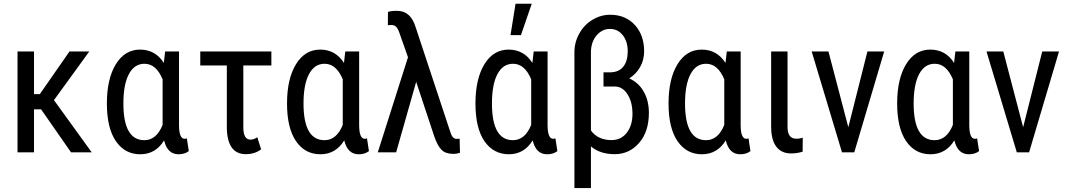

<svg xmlns="http://www.w3.org/2000/svg" viewBox="-20 -798 5594 1006"><path d="M158.2 -225.1V0H71.8V-528.3H158.2V-304.7H188.5L344.2 -528.3H447.8L262.7 -273.4L460.4 0H352.1L195.3 -225.1Z M626.5 -255.9Q626.5 -63.5 736.3 -63.5Q799.8 -63.5 832 -143.6V-382.3Q798.3 -463.9 736.8 -463.9Q684.1 -463.9 655.3 -409.7Q626.5 -355.5 626.5 -255.9ZM918 -528.3V-141.1Q918.5 -70.8 947.3 -70.8Q954.1 -70.8 959 -73.2L969.2 -6.3Q948.2 10.3 915.5 10.3Q856.9 10.3 839.8 -62.5Q795.4 10.3 714.8 10.3Q634.3 10.3 587.2 -58.3Q540 -127 540 -255.9Q540 -384.8 586.9 -461.4Q633.8 -538.1 713.9 -538.1Q793.9 -538.1 838.4 -468.3L845.2 -528.3Z M1401.9 -455.1H1254.9V-131.3Q1254.9 -66.4 1292 -66.4Q1311 -66.4 1328.1 -79.1L1348.1 -15.6Q1314.9 9.8 1268.1 9.8Q1171.4 9.8 1168.5 -126.5V-455.1H1029.3V-528.3H1401.9Z M1570.3 -255.9Q1570.3 -63.5 1680.2 -63.5Q1743.7 -63.5 1775.9 -143.6V-382.3Q1742.2 -463.9 1680.7 -463.9Q1627.9 -463.9 1599.1 -409.7Q1570.3 -355.5 1570.3 -255.9ZM1861.8 -528.3V-141.1Q1862.3 -70.8 1891.1 -70.8Q1897.9 -70.8 1902.8 -73.2L1913.1 -6.3Q1892.1 10.3 1859.4 10.3Q1800.8 10.3 1783.7 -62.5Q1739.3 10.3 1658.7 10.3Q1578.1 10.3 1531 -58.3Q1483.9 -127 1483.9 -255.9Q1483.9 -384.8 1530.8 -461.4Q1577.6 -538.1 1657.7 -538.1Q1737.8 -538.1 1782.2 -468.3L1789.1 -528.3Z M2061 -741.2Q2131.8 -741.2 2157.7 -655.8L2336.9 -114.3Q2344.2 -89.4 2352.3 -79.8Q2360.4 -70.3 2372.1 -70.3Q2383.8 -70.3 2388.2 -71.8L2390.1 2.4Q2374 8.3 2356.4 8.3Q2314.9 8.3 2294.2 -12.2Q2273.4 -32.7 2256.3 -80.6L2160.6 -369.1L2055.7 0H1959.5L2117.7 -498L2075.7 -617.2Q2066.9 -645 2057.1 -656Q2047.4 -667 2031.7 -667L2012.2 -666L2012.7 -735.4Q2027.8 -741.2 2061 -741.2Z M2557.6 -255.9Q2557.6 -63.5 2667.5 -63.5Q2731 -63.5 2763.2 -143.6V-382.3Q2729.5 -463.9 2668 -463.9Q2615.2 -463.9 2586.4 -409.7Q2557.6 -355.5 2557.6 -255.9ZM2849.1 -528.3V-141.1Q2849.6 -70.8 2878.4 -70.8Q2885.3 -70.8 2890.1 -73.2L2900.4 -6.3Q2879.4 10.3 2846.7 10.3Q2788.1 10.3 2771 -62.5Q2726.6 10.3 2646 10.3Q2564.9 9.8 2518.1 -58.6Q2471.2 -127 2471.2 -255.9Q2471.2 -384.8 2518.1 -461.4Q2564.9 -538.1 2645 -538.1Q2725.1 -538.1 2769.5 -468.3L2776.4 -528.3ZM2681.2 -778.3H2766.1L2709.5 -613.8H2654.8Z M3076.2 -522V-114.3Q3112.8 -64 3184.1 -64Q3233.9 -64 3263.9 -102.3Q3293.9 -140.6 3293.9 -201.7Q3293.9 -262.7 3268.1 -303.5Q3242.2 -344.2 3201.7 -344.7H3142.1V-418.9H3178.2Q3222.7 -419.9 3245.8 -448.7Q3269 -477.5 3269 -529.3Q3269 -581.1 3242.9 -613.8Q3216.8 -646.5 3175.8 -646.5Q3134.8 -646.5 3105.5 -612.1Q3076.2 -577.6 3076.2 -522ZM3176.8 -720.7Q3256.8 -720.7 3305.9 -667.5Q3355 -614.3 3355 -528.8Q3355 -484.4 3334.2 -447.3Q3313.5 -410.2 3276.9 -387.2Q3326.2 -365.2 3353 -317.6Q3379.9 -270 3379.9 -207Q3379.9 -107.9 3328.6 -49.1Q3277.3 9.8 3200.7 9.8Q3124 9.8 3076.2 -30.8V187.5H2989.7V-524.4Q2989.7 -576.2 3015.1 -622.1Q3040.5 -668 3084.2 -694.3Q3127.9 -720.7 3176.8 -720.7Z M3569.3 -255.9Q3569.3 -63.5 3679.2 -63.5Q3742.7 -63.5 3774.9 -143.6V-382.3Q3741.2 -463.9 3679.7 -463.9Q3627 -463.9 3598.1 -409.7Q3569.3 -355.5 3569.3 -255.9ZM3860.8 -528.3V-141.1Q3861.3 -70.8 3890.1 -70.8Q3897 -70.8 3901.9 -73.2L3912.1 -6.3Q3891.1 10.3 3858.4 10.3Q3799.8 10.3 3782.7 -62.5Q3738.3 10.3 3657.7 10.3Q3577.1 10.3 3530 -58.3Q3482.9 -127 3482.9 -255.9Q3482.9 -384.8 3529.8 -461.4Q3576.7 -538.1 3656.7 -538.1Q3736.8 -538.1 3781.2 -468.3L3788.1 -528.3Z M4106.4 -528.3V-128.4Q4107.9 -71.3 4151.9 -71.3Q4174.3 -71.3 4186 -77.1L4185.5 -3.4Q4157.7 5.9 4124.5 5.9Q4074.2 5.9 4047.4 -29.8Q4020.5 -65.4 4020.5 -134.3V-528.3Z M4424.8 -131.3 4524.9 -528.3H4612.8L4456.1 0H4391.6L4232.9 -528.3H4320.8Z M4767.1 -255.9Q4767.1 -63.5 4877 -63.5Q4940.4 -63.5 4972.7 -143.6V-382.3Q4939 -463.9 4877.4 -463.9Q4824.7 -463.9 4795.9 -409.7Q4767.1 -355.5 4767.1 -255.9ZM5058.6 -528.3V-141.1Q5059.1 -70.8 5087.9 -70.8Q5094.7 -70.8 5099.6 -73.2L5109.9 -6.3Q5088.9 10.3 5056.2 10.3Q4997.6 10.3 4980.5 -62.5Q4936 10.3 4855.5 10.3Q4774.9 10.3 4727.8 -58.3Q4680.7 -127 4680.7 -255.9Q4680.7 -384.8 4727.5 -461.4Q4774.4 -538.1 4854.5 -538.1Q4934.6 -538.1 4979 -468.3L4985.8 -528.3Z M5340.8 -131.3 5440.9 -528.3H5528.8L5372.1 0H5307.6L5148.9 -528.3H5236.8Z"/></svg>

Font: RobotoCondensed-Regular
Style: Regular
Weight: 400
Designer: Google
Version: Version 2.001201; 2014